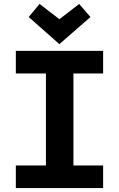

<svg xmlns="http://www.w3.org/2000/svg" viewBox="-20 -950 600 970"><path d="M60 0V-114H212V-579H60V-693H501V-579H351V-114H501V0ZM280 -727 125 -864 180 -930 280 -853 380 -930 437 -864Z"/></svg>

Font: Ubuntu Sans Mono
Style: Bold
Weight: 700
Monospace: yes
Designer: Dalton Maag Ltd
Foundry: Dalton Maag Ltd
Version: Version 1.006